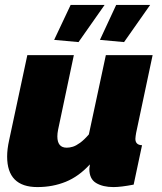

<svg xmlns="http://www.w3.org/2000/svg" viewBox="-20 -750 658 780"><path d="M132 10Q9 10 9 -114Q9 -129 11 -145.5Q13 -162 17 -180L91 -526H280L216 -223Q213 -208 213 -196Q213 -150 251 -150Q263 -150 276 -154Q289 -158 305.5 -170Q322 -182 341 -204L410 -526H600L533 -210Q532 -203 531 -197Q530 -191 530 -186Q530 -161 557 -160L523 0Q497 5 476.5 7.5Q456 10 441 10Q398 10 370.5 -6.5Q343 -23 343 -63Q343 -66 343.5 -69Q344 -72 344.5 -75.5Q345 -79 345 -82Q300 -33 247 -11.5Q194 10 132 10ZM299 -579 200 -588 267 -730H405ZM484 -579 386 -588 452 -730H590Z"/></svg>

Font: Raleway Thin Black
Style: Italic
Weight: 900
Italic angle: -12°
Version: Version 4.026